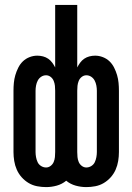

<svg xmlns="http://www.w3.org/2000/svg" viewBox="-20 -755 540 783"><path d="M168 8Q150 8 131.5 4.5Q113 1 97 -8.5Q81 -18 68.5 -32Q56 -46 48.5 -63Q41 -80 38 -98.5Q35 -117 35 -135V-385Q35 -401 36.5 -417Q38 -433 42.5 -448.5Q47 -464 54.5 -479Q62 -494 73.5 -505Q85 -516 100.5 -522Q116 -528 132 -528Q144 -528 155.5 -525Q167 -522 176.5 -515.5Q186 -509 193 -499.5Q200 -490 205 -480V-735H295V-480Q300 -490 307 -499.5Q314 -509 323.5 -515.5Q333 -522 344.5 -525Q356 -528 368 -528Q384 -528 399.5 -522Q415 -516 426.5 -505Q438 -494 445.5 -479Q453 -464 457.5 -448.5Q462 -433 463.5 -417Q465 -401 465 -385V-135Q465 -117 462 -98.5Q459 -80 451.5 -63Q444 -46 431.5 -32Q419 -18 403 -8.5Q387 1 368.5 4.5Q350 8 332 8Q310 8 288.5 2Q267 -4 250 -18Q233 -4 211.5 2Q190 8 168 8ZM332 -72Q343 -72 352.5 -78Q362 -84 366.5 -93.5Q371 -103 373 -114Q375 -125 375 -135V-385Q375 -395 373 -406Q371 -417 366 -426.5Q361 -436 352 -442Q343 -448 332 -448Q322 -448 313.5 -441.5Q305 -435 301 -425Q297 -415 296 -405Q295 -395 295 -385V-135Q295 -125 296 -114.5Q297 -104 301 -94.5Q305 -85 313.5 -78.5Q322 -72 332 -72ZM168 -72Q178 -72 186.5 -78.5Q195 -85 199 -94.5Q203 -104 204 -114.5Q205 -125 205 -135V-385Q205 -395 204 -405Q203 -415 199 -425Q195 -435 186.5 -441.5Q178 -448 168 -448Q157 -448 148 -442Q139 -436 134 -426.5Q129 -417 127 -406Q125 -395 125 -385V-135Q125 -125 127 -114Q129 -103 133.5 -93.5Q138 -84 147.5 -78Q157 -72 168 -72Z"/></svg>

Font: Iosevka SS18 Medium
Style: Regular
Weight: 500
Monospace: yes
Designer: Belleve Invis
Foundry: Belleve Invis
Version: Version 25.1.1; ttfautohint (v1.8.4)